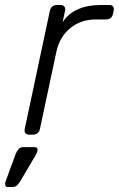

<svg xmlns="http://www.w3.org/2000/svg" viewBox="-76 -540 476 770"><path d="M41 0Q31 0 26 -6Q21 -12 23 -22L124 -497Q126 -507 133.5 -513.5Q141 -520 151 -520H167Q177 -520 182 -513.5Q187 -507 185 -497L175 -451Q198 -486 237 -503Q276 -520 326 -520H363Q373 -520 377.5 -514Q382 -508 380 -498L377 -484Q375 -474 368 -468Q361 -462 351 -462H308Q248 -462 205.5 -427Q163 -392 150 -332L84 -22Q82 -12 74.5 -6Q67 0 57 0ZM-44 210Q-52 210 -54.5 204Q-57 198 -54 189L-13 77Q-8 65 -1 57.5Q6 50 18 50H63Q70 50 73 55Q76 60 74 66Q73 70 71 74.5Q69 79 66 84L4 189Q-3 199 -9 204.5Q-15 210 -26 210Z"/></svg>

Font: Rubik Light
Style: Italic
Weight: 300
Italic angle: -12°
Designer: Hubert and Fischer
Foundry: Hubert and Fischer
Version: Version 2.300;gftools[0.9.30]